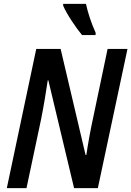

<svg xmlns="http://www.w3.org/2000/svg" viewBox="-20 -965 674 985"><path d="M401 -785H470L471 -796C448 -847 431 -899 421 -945H304V-936C322 -893 370 -822 401 -785ZM15 0H116L191 -354C202 -408 218 -503 225 -553H228L360 0H482L634 -714H532L456 -352C445 -302 431 -226 423 -170H419L291 -714H166Z"/></svg>

Font: Noto Sans Display SemiCondensed Medium
Style: Italic
Weight: 500
Width: 4
Italic angle: -12°
Designer: Monotype Design Team
Foundry: Monotype Imaging Inc.
Version: Version 1.900